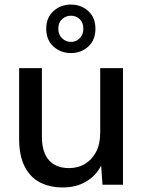

<svg xmlns="http://www.w3.org/2000/svg" viewBox="-20 -811 629 843"><path d="M256 12Q197 12 154 -11Q111 -34 87.5 -81.5Q64 -129 64 -200V-512H164V-211Q164 -142 195 -107.5Q226 -73 283 -73Q322 -73 352.5 -91Q383 -109 401.5 -143.5Q420 -178 420 -229V-512H520V0H430L424 -84Q401 -39 357.5 -13.5Q314 12 256 12ZM291 -578Q247 -578 215 -606.5Q183 -635 183 -685Q183 -734 215 -762.5Q247 -791 291 -791Q336 -791 367.5 -762.5Q399 -734 399 -685Q399 -635 367.5 -606.5Q336 -578 291 -578ZM291 -627Q314 -627 330 -643Q346 -659 346 -685Q346 -712 330 -727Q314 -742 291 -742Q269 -742 252.5 -727Q236 -712 236 -685Q236 -659 252.5 -643Q269 -627 291 -627Z"/></svg>

Font: DM Sans 12pt Medium
Style: Regular
Weight: 500
Version: Version 4.004;gftools[0.9.30]